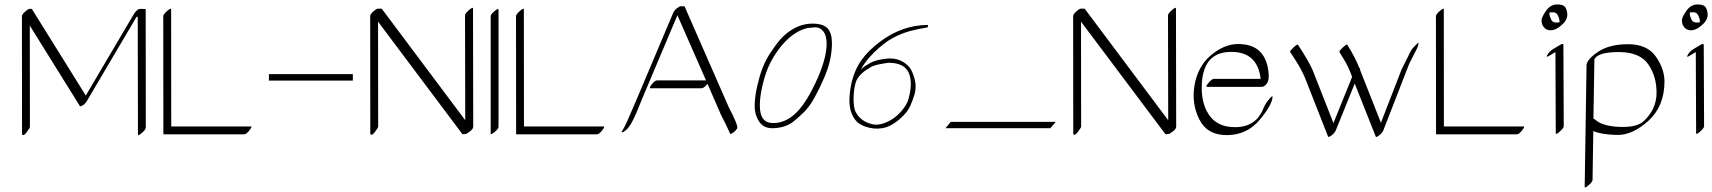

<svg xmlns="http://www.w3.org/2000/svg" viewBox="-20 -574 7660 859"><path d="M113.8 -5.4Q113.8 -2 99.4 17.6Q85 37.1 78.6 26.9Q78.1 26.4 78.6 25.9L78.1 -501Q78.1 -509.3 92 -521.7Q106 -534.2 111.3 -534.2H121.1Q122.6 -534.2 123 -533.2L363.8 -146.5L576.7 -507.3Q592.8 -534.7 607.4 -534.2L629.4 -533.7Q631.3 -533.7 631.8 -531.2L632.3 -2.9Q632.3 5.4 614.7 20.8Q597.2 36.1 597.2 28.3L596.2 -498.5H590.8L370.1 -124.5Q360.8 -108.4 349.9 -102.5Q338.9 -96.7 337.9 -98.6L113.3 -459.5Z M1103 -8.3Q1109.4 -8.3 1095.9 9.3Q1082.5 26.9 1071.8 26.9H712.9Q710.9 26.9 710.9 24.9L710.4 -501.5Q710.4 -509.8 728 -525.1Q745.6 -540.5 745.6 -532.2L746.1 -8.3Z M1558.6 -213.4V-242.2H1183.1V-213.4Z M1671.9 -6.8Q1671.9 -3.4 1657.5 16.1Q1643.1 35.6 1636.7 25.4Q1636.2 24.9 1636.7 24.4L1636.2 -502Q1636.2 -510.3 1650.1 -522.7Q1664.1 -535.2 1669.4 -535.2H1686.5Q1687.5 -535.2 1688.5 -534.2L2061.5 -36.1L2060.5 -505.4Q2060.5 -513.7 2078.4 -529.1Q2096.2 -544.4 2096.2 -536.1L2097.2 -7.8Q2097.2 2.9 2082.5 13.9Q2067.9 24.9 2064 25.4L2050.3 26.4Q2048.8 26.4 2048.3 25.4L1671.4 -477.1Z M2210.4 -6.3Q2210.4 2 2194.1 15.6Q2177.7 29.3 2175.3 24.9V-501.5Q2175.3 -509.8 2191.4 -523.4Q2207.5 -537.1 2210.4 -532.2Z M2681.2 -8.3Q2687.5 -8.3 2674.1 9.3Q2660.6 26.9 2649.9 26.9H2291Q2289.1 26.9 2289.1 24.9L2288.6 -501.5Q2288.6 -509.8 2306.2 -525.1Q2323.7 -540.5 2323.7 -532.2L2324.2 -8.3Z M3145.5 -198.7Q3128.9 -179.2 3119.6 -179.2H2889.2Q2882.8 -179.2 2896.2 -196.8Q2909.7 -214.4 2920.4 -214.4H3138.7L3010.7 -505.9L2860.4 -149.9Q2854 -134.8 2842.8 -107.2Q2831.5 -79.6 2825.7 -65.9Q2819.8 -52.2 2810.8 -34.2Q2801.8 -16.1 2793 -5.1Q2784.2 5.9 2776.1 11.7Q2768.1 17.6 2762.9 18.1Q2757.8 18.6 2767.3 5.6Q2776.9 -7.3 2826.7 -125.5L2991.7 -516.1Q2997.1 -528.8 3009 -537.4Q3021 -545.9 3024.4 -545.9H3041Q3042.5 -545.9 3043 -544.9L3240.7 -93.8Q3285.2 -9.8 3277.6 1.5Q3270 12.7 3259.3 20Q3248.5 27.3 3246.6 24.4Q3232.9 -8.3 3205.6 -60.5Z M3610.4 -450.2Q3585.4 -450.2 3554.7 -434.6Q3523.9 -418.9 3495.1 -389.9Q3466.3 -360.8 3440.7 -318.8Q3415 -276.9 3399.9 -224.6Q3374 -133.8 3381.1 -78.6Q3388.2 -23.4 3439 -23.4Q3496.1 -23.4 3543.7 -71Q3591.3 -118.7 3638.2 -224.6Q3662.1 -278.8 3671.6 -323Q3681.2 -367.2 3677.2 -397Q3673.3 -426.8 3656.2 -441.4Q3639.2 -456.1 3610.4 -450.2ZM3615.2 -468.3Q3663.1 -468.3 3682.6 -447Q3702.1 -425.8 3702.1 -380.9Q3702.1 -305.7 3667.5 -226.6Q3648.4 -181.6 3625.2 -139.2Q3602.1 -96.7 3575.2 -70.8Q3546.4 -42.5 3526.4 -27.6Q3506.3 -12.7 3478 -5.4Q3423.8 6.3 3397.5 -9.5Q3371.1 -25.4 3359.9 -67.9Q3356 -83.5 3356.4 -104Q3356.9 -124.5 3359.9 -146.7Q3362.8 -168.9 3368.4 -191.9Q3374 -214.8 3379.9 -235.8Q3393.1 -277.8 3408 -305.9Q3422.9 -334 3447.3 -367.2Q3480 -415 3523.7 -441.7Q3567.4 -468.3 3615.2 -468.3Z M4132.3 -462.4 4130.4 -451.7Q4090.3 -445.3 4052.2 -435.3Q4014.2 -425.3 3973.1 -403.3Q3953.1 -392.6 3932.1 -376Q3911.1 -359.4 3891.6 -340.3Q3872.1 -321.3 3856 -300.8Q3839.8 -280.3 3831.1 -262.2Q3839.8 -271.5 3850.8 -278.8Q3861.8 -286.1 3872.3 -291.7Q3882.8 -297.4 3891.4 -300.3Q3899.9 -303.2 3903.8 -304.2Q3915 -307.1 3932.6 -309.8Q3950.2 -312.5 3963.9 -312.5Q3994.1 -312.5 4019.5 -297.4Q4044.9 -282.2 4055.9 -262.2Q4066.9 -242.2 4073.5 -214.1Q4080.1 -186 4072.3 -154.3Q4064 -126 4053 -101.6Q4042 -77.1 4022 -57.1Q3992.2 -26.9 3961.7 -11.5Q3931.2 3.9 3890.1 1Q3851.1 -3.9 3826.9 -19Q3802.7 -34.2 3790 -66.9Q3779.8 -93.3 3780.3 -128.2Q3780.8 -163.1 3790 -205.1Q3803.7 -262.2 3834.7 -305.7Q3865.7 -349.1 3917 -387.2Q4017.1 -462.4 4132.3 -462.4ZM3963.9 -292.5 3965.8 -293.5Q3956.1 -293.5 3941.4 -291.3Q3926.8 -289.1 3912.8 -286.1Q3898.9 -283.2 3886.5 -278.8Q3874 -274.4 3867.7 -268.1Q3862.8 -266.1 3854.2 -260.3Q3845.7 -254.4 3836.2 -245.8Q3826.7 -237.3 3818.8 -226.3Q3811 -215.3 3807.6 -202.1Q3802.7 -185.1 3800.8 -166.5Q3798.8 -147.9 3798.8 -131.3Q3798.8 -114.3 3800.8 -99.1Q3802.7 -84 3807.6 -74.2Q3821.8 -46.9 3846.4 -32.5Q3871.1 -18.1 3897.9 -16.1Q3919.9 -16.1 3943.8 -26.1Q3967.8 -36.1 3987.8 -52.5Q4007.8 -68.8 4023.4 -90.1Q4039.1 -111.3 4044.9 -132.3Q4057.1 -178.2 4054.7 -209.2Q4052.2 -240.2 4039.6 -258.8Q4026.9 -277.3 4006.3 -284.9Q3985.8 -292.5 3963.9 -292.5Z M4679.2 -0.5H4210L4233.9 -28.8H4703.6Z M4816.9 -6.8Q4816.9 -3.4 4802.5 16.1Q4788.1 35.6 4781.7 25.4Q4781.2 24.9 4781.7 24.4L4781.2 -502Q4781.2 -510.3 4795.2 -522.7Q4809.1 -535.2 4814.5 -535.2H4831.5Q4832.5 -535.2 4833.5 -534.2L5206.5 -36.1L5205.6 -505.4Q5205.6 -513.7 5223.4 -529.1Q5241.2 -544.4 5241.2 -536.1L5242.2 -7.8Q5242.2 2.9 5227.5 13.9Q5212.9 24.9 5209 25.4L5195.3 26.4Q5193.8 26.4 5193.4 25.4L4816.4 -477.1Z M5378.4 -78.1Q5415.5 -3.9 5507.8 -5.1Q5600.1 -6.3 5632.3 -88.9Q5641.1 -110.8 5657.5 -129.9Q5673.8 -148.9 5673.3 -141.1Q5672.4 -106 5616.2 -38.3Q5560.1 29.3 5470.9 30.5Q5381.8 31.7 5345.7 -39.8Q5309.6 -111.3 5324.7 -195.1Q5339.8 -278.8 5399.2 -328.1Q5458.5 -377.4 5520.5 -377Q5641.6 -377 5655.3 -251Q5659.2 -216.3 5648.2 -200.9Q5637.2 -185.5 5625.5 -185.5H5379.9Q5371.6 -185.5 5387 -203.4Q5402.3 -221.2 5410.6 -221.2H5620.1Q5606 -341.8 5489.3 -341.8Q5356.4 -342.8 5356.4 -179.7Q5356.9 -120.1 5378.4 -78.1Z M6251 -264.2Q6251.5 -265.1 6261.7 -285.4Q6272 -305.7 6279.1 -320.3Q6286.1 -335 6288.1 -338.9Q6293.9 -351.6 6300.8 -358.6Q6307.6 -365.7 6317.4 -376Q6330.6 -390.1 6324.7 -373.5Q6327.1 -371.1 6318.6 -355Q6310.1 -338.9 6284.7 -288.6L6169.4 8.3Q6164.6 20.5 6150.6 31.2Q6136.7 42 6135.3 37.6L6041 -200.2L5956.5 8.8Q5951.7 21 5937.7 31.2Q5923.8 41.5 5921.9 37.6L5817.4 -228.5Q5798.8 -270 5775.9 -304.9Q5752.9 -339.8 5751.5 -342.3Q5750 -345.2 5767.1 -361.8Q5784.7 -378.4 5787.6 -373Q5833.5 -303.2 5852.1 -261.7L5945.8 -23.4L6029.3 -230Q6012.2 -276.9 5992.7 -308.3Q5973.1 -339.8 5972.2 -342.8Q5970.7 -345.7 5987.8 -361.8Q6005.4 -378.4 6008.3 -373Q6044.9 -314 6062 -268.6Q6065.4 -270.5 6065.2 -267.1Q6064.9 -263.7 6064.9 -261.2L6158.2 -24.9Z M6796.9 -8.3Q6803.2 -8.3 6789.8 9.3Q6776.4 26.9 6765.6 26.9H6406.7Q6404.8 26.9 6404.8 24.9L6404.3 -501.5Q6404.3 -509.8 6421.9 -525.1Q6439.5 -540.5 6439.5 -532.2L6439.9 -8.3Z M6985.4 -537.6Q7003.4 -497.6 6973.4 -468Q6943.4 -438.5 6917.5 -438.5Q6891.6 -438.5 6879.9 -464.4Q6877 -471.7 6877 -484.1Q6877 -496.6 6896.7 -525.4Q6916.5 -554.2 6947 -554.2Q6977.5 -554.2 6985.4 -537.6ZM6957 -474.1Q6958.5 -485.8 6951.2 -502.4Q6943.8 -519 6929.7 -519Q6915.5 -519 6912.6 -518.6Q6912.1 -515.1 6912.1 -509.5Q6912.1 -503.9 6919.7 -486.6Q6927.2 -469.2 6957 -474.1ZM6927.7 -354 6962.4 -374.5Q6974.1 -381.3 6974.6 -373L6976.1 -9.3Q6976.1 -1 6958.3 14.6Q6940.4 30.3 6940.4 22L6939 -340.8H6938.5L6909.7 -323.7Q6894.5 -314.5 6903.6 -329.6Q6912.6 -344.7 6927.7 -354Z M7108.9 -43Q7111.3 -43.5 7117.2 -38.1Q7149.9 -9.3 7226.1 -6.3Q7302.2 -3.4 7332.5 -30.8Q7391.1 -84.5 7391.4 -158.7Q7391.6 -232.9 7353.8 -286.9Q7315.9 -340.8 7223.4 -341.1Q7130.9 -341.3 7113.3 -309.6ZM7108.4 12.2 7105 231Q7105 239.3 7087.4 254.6Q7069.8 270 7069.8 261.7L7078.1 -280.8Q7078.6 -307.6 7129.4 -342Q7180.2 -376.5 7264.9 -376.2Q7349.6 -376 7388.2 -320.8Q7426.8 -265.6 7426.8 -209.5Q7426.8 -98.6 7354.5 -33.2Q7282.2 32.2 7211.9 29.8Q7141.6 27.3 7108.4 12.2Z M7613.3 -537.6Q7631.3 -497.6 7601.3 -468Q7571.3 -438.5 7545.4 -438.5Q7519.5 -438.5 7507.8 -464.4Q7504.9 -471.7 7504.9 -484.1Q7504.9 -496.6 7524.7 -525.4Q7544.4 -554.2 7575 -554.2Q7605.5 -554.2 7613.3 -537.6ZM7585 -474.1Q7586.4 -485.8 7579.1 -502.4Q7571.8 -519 7557.6 -519Q7543.5 -519 7540.5 -518.6Q7540 -515.1 7540 -509.5Q7540 -503.9 7547.6 -486.6Q7555.2 -469.2 7585 -474.1ZM7555.7 -354 7590.3 -374.5Q7602.1 -381.3 7602.5 -373L7604 -9.3Q7604 -1 7586.2 14.6Q7568.4 30.3 7568.4 22L7566.9 -340.8H7566.4L7537.6 -323.7Q7522.5 -314.5 7531.5 -329.6Q7540.5 -344.7 7555.7 -354Z"/></svg>

Font: ML-NILA06_NewLipi
Style: Regular
Weight: 400
Designer: CLT@C-DIT
Version: Version ML-NILA06_NewLipi 2.